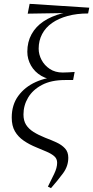

<svg xmlns="http://www.w3.org/2000/svg" viewBox="-20 -774 484 998"><path d="M245 204 229 196Q246 162 261.5 130Q277 98 277 72Q277 51 262 38Q247 25 222.5 14.5Q198 4 169 -8Q132 -23 103 -43Q74 -63 57.5 -91.5Q41 -120 41 -163Q41 -229 75 -275.5Q109 -322 165.5 -347.5Q222 -373 289 -375L278 -359Q230 -359 195 -379.5Q160 -400 141 -433.5Q122 -467 122 -505Q122 -556 144 -596Q166 -636 206.5 -663Q247 -690 303 -704.5Q359 -719 428 -719L429 -708L124 -703L134 -754L444 -734L438 -704Q379 -704 331.5 -691Q284 -678 250.5 -654.5Q217 -631 199 -597Q181 -563 181 -521Q181 -491 196 -462.5Q211 -434 239 -415.5Q267 -397 306 -397Q320 -397 337.5 -398Q355 -399 368 -400L360 -358H318Q246 -358 198 -332.5Q150 -307 126 -266.5Q102 -226 102 -179Q102 -147 115.5 -125.5Q129 -104 154.5 -88Q180 -72 215 -58Q247 -46 274 -33.5Q301 -21 318 -2.5Q335 16 335 46Q335 90 307.5 127Q280 164 245 204Z"/></svg>

Font: Source Serif 4 60pt
Style: Italic
Weight: 400
Italic angle: -12°
Version: Version 4.004;hotconv 1.0.116;makeotfexe 2.5.65601